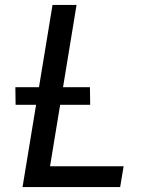

<svg xmlns="http://www.w3.org/2000/svg" viewBox="-20 -755 640 775"><path d="M71 0 192 -735H289L182 -84H479L465 0ZM344 -332H43L42 -403H343Z"/></svg>

Font: Iosevka Md Ex Obl
Style: Regular
Weight: 500
Width: 7
Italic angle: -9°
Monospace: yes
Designer: Belleve Invis
Foundry: Belleve Invis
Version: Version 32.5.0; ttfautohint (v1.8.4)